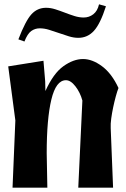

<svg xmlns="http://www.w3.org/2000/svg" viewBox="-20 -868 583 888"><path d="M38 0 51 -311 18 -561 181 -587 189 -492 190 -447Q227 -529 273.5 -562Q320 -595 364 -595Q407 -595 452 -561.5Q497 -528 528 -461Q522 -446 515.5 -422Q509 -398 503.5 -372Q498 -346 494.5 -320.5Q491 -295 492 -276L503 0H342L361 -403Q351 -440 329 -468.5Q307 -497 285 -497Q239 -497 217.5 -407.5Q196 -318 196 -159L199 0ZM367 -787Q392 -787 411.5 -802Q431 -817 438 -848L470 -839Q444 -758 414.5 -725.5Q385 -693 342 -693Q321 -693 298.5 -700Q276 -707 253 -715Q230 -723 207.5 -730Q185 -737 164 -737Q142 -737 124.5 -724.5Q107 -712 93 -676L65 -686Q98 -772 125.5 -802Q153 -832 193 -832Q214 -832 236 -825Q258 -818 280 -809.5Q302 -801 324 -794Q346 -787 367 -787Z"/></svg>

Font: Trickster
Style: Regular
Weight: 400
Designer: Jean-Baptiste Morizot
Foundry: Jean-Baptiste Morizot
Version: Version 2.000;PS 2.0;hotconv 1.0.88;makeotf.lib2.5.647800